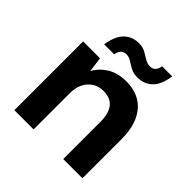

<svg xmlns="http://www.w3.org/2000/svg" viewBox="-184 -843 989 989"><g transform="rotate(45 310.0 -349.0)"><path d="M65 0V-501H188L199 -419Q222 -461 264.5 -487Q307 -513 367 -513Q429 -513 472 -486.5Q515 -460 538 -409Q561 -358 561 -285V0H421V-272Q421 -331 396.5 -363Q372 -395 319 -395Q286 -395 260.5 -379Q235 -363 220 -334Q205 -305 205 -263V0ZM394 -567Q365 -567 344.5 -578Q324 -589 306.5 -600.5Q289 -612 269 -612Q252 -612 240.5 -601Q229 -590 225 -567H152Q163 -636 195 -667Q227 -698 275 -698Q304 -698 324 -686.5Q344 -675 362 -664Q380 -653 400 -653Q417 -653 428.5 -664Q440 -675 443 -698H517Q507 -629 474.5 -598Q442 -567 394 -567Z"/></g></svg>

Font: DM Sans 18pt ExtraBold
Style: Regular
Weight: 800
Designer: Colophon Foundry, Jonny Pinhorn
Foundry: Colophon Foundry
Version: Version 4.004;gftools[0.9.30]